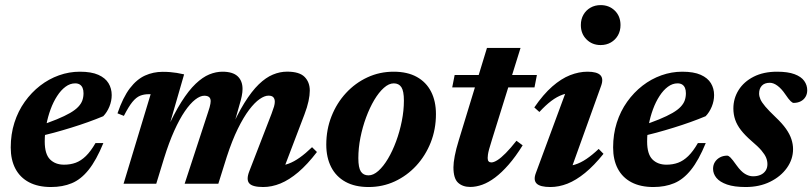

<svg xmlns="http://www.w3.org/2000/svg" viewBox="-20 -731 3232 764"><path d="M279 -399.3Q258.9 -399.3 240.7 -385.8Q222.5 -372.4 207.4 -349Q192.2 -325.7 181.3 -296Q170.3 -266.2 164.2 -233.4Q158 -200.5 158 -167.9Q158 -118 179 -96.8Q200 -75.7 234.9 -75.7Q260.4 -75.7 281.4 -83.5Q302.4 -91.3 321.7 -110Q340.9 -128.6 360 -161.7H391.3Q363.2 -93.3 332.6 -55.2Q302.1 -17.1 265.7 -2Q229.4 13.2 182.8 13.2Q131.7 13.2 95.8 -5.6Q60 -24.4 41.3 -59.7Q22.7 -95 22.7 -144.3Q22.7 -196.8 37.3 -242.8Q52 -288.9 78.5 -326Q105 -363.2 139.7 -390.1Q174.5 -417 214.8 -431.3Q255.1 -445.7 297.8 -445.7Q343.5 -445.7 371.3 -433.3Q399.1 -420.9 411.8 -399.9Q424.5 -378.8 424.5 -352.7Q424.5 -329.3 415.3 -306.8Q406 -284.2 390.9 -268.6Q362.2 -256.6 330.1 -245.1Q298 -233.6 263.9 -223.1Q229.8 -212.5 194.9 -203Q160 -193.6 125.6 -185.4L127.1 -227.5Q173.2 -242.7 205.6 -256Q237.9 -269.3 258.9 -281.5Q279.9 -293.7 291.4 -306Q303 -318.3 307.7 -331.5Q312.3 -344.8 312.3 -359.9Q312.3 -372.6 308.6 -381.2Q304.9 -389.9 297.6 -394.6Q290.2 -399.3 279 -399.3Z M1100.2 -36.1 1083.4 -71.2Q1106.1 -71.5 1127.8 -79.5Q1149.6 -87.4 1172.7 -103.9Q1195.9 -120.3 1221.7 -145.3L1241.2 -126.2Q1203 -76.4 1166.8 -45.7Q1130.5 -15 1096 -0.9Q1061.4 13.2 1027.2 13.2Q984.7 13.2 971.9 -1.4Q959 -16 972 -49.5L1060.5 -278.3Q1067.4 -296.6 1070.5 -307.3Q1073.5 -318.1 1073.5 -326.1Q1073.5 -337.2 1067.8 -343.8Q1062.1 -350.4 1048.2 -350.4Q1032.8 -350.4 1013.1 -336.7Q993.4 -323.1 971.3 -294Q949.2 -264.9 926.4 -218.6Q903.6 -172.3 882.3 -106.9L848.8 0H714.8L807.7 -283.8Q811.9 -295.6 814.1 -304.1Q816.3 -312.5 817.3 -318.4Q818.3 -324.4 818.3 -328.4Q818.3 -339.4 812 -344.7Q805.8 -350.1 792.9 -350.1Q776.4 -350.1 756.6 -334.6Q736.8 -319.1 715.5 -288.2Q694.3 -257.2 673.2 -210.4Q652.1 -163.5 632.7 -100.9L601.8 0H471.7L579.5 -356.2Q577.5 -356.2 575.8 -356.2Q574 -356.2 572 -356.2Q552.8 -356.2 537.4 -350Q522 -343.8 506.9 -325.4Q491.9 -307 472.9 -269.9L447.5 -280Q469.3 -343.7 496.7 -379.6Q524.2 -415.5 557.1 -430.4Q589.9 -445.2 627.3 -445.2Q643.6 -445.2 656.9 -444.1Q670.2 -443 683.5 -440.9Q696.8 -438.7 712.6 -435.1L644.6 -199.6L640.8 -208.7Q672.5 -279.1 701.7 -325.3Q730.9 -371.5 758.6 -397.7Q786.3 -424 812.8 -434.9Q839.4 -445.7 865.3 -445.7Q906.2 -445.7 925.7 -427.4Q945.1 -409.1 945.1 -376.8Q945.1 -364.2 942 -348.8Q938.9 -333.3 933.2 -314.7L901.7 -203.1H892.2Q923.1 -274 952.2 -321Q981.4 -368 1009.6 -395.3Q1037.8 -422.6 1065.9 -434.2Q1093.9 -445.9 1122.6 -445.9Q1171.3 -445.9 1192 -425Q1212.7 -404.1 1212.7 -370.4Q1212.7 -352.3 1207.6 -328.4Q1202.5 -304.4 1191.4 -275.5Z M1546.2 -445.7Q1601.1 -445.7 1638.6 -424.9Q1676.1 -404.1 1695.4 -366.2Q1714.7 -328.4 1714.7 -277Q1714.7 -216.6 1693.9 -164Q1673 -111.4 1636.2 -71.5Q1599.3 -31.7 1550.9 -9.2Q1502.5 13.2 1446.9 13.2Q1392.1 13.2 1354.6 -7.6Q1317 -28.4 1297.7 -66.3Q1278.3 -104.3 1278.3 -155.4Q1278.3 -215.9 1299.2 -268.5Q1320 -321.1 1356.8 -360.9Q1393.7 -400.8 1442.1 -423.2Q1490.5 -445.7 1546.2 -445.7ZM1446.3 -33.2Q1465.6 -33.2 1485.6 -51Q1505.6 -68.8 1523.8 -99.4Q1541.9 -129.9 1556.2 -168.6Q1570.5 -207.2 1578.8 -249Q1587.2 -290.8 1587.2 -330.7Q1587.2 -368.8 1577.1 -384.1Q1567.1 -399.3 1546.8 -399.3Q1527.4 -399.3 1507.4 -381.4Q1487.4 -363.6 1469.2 -333.1Q1451.1 -302.5 1436.8 -263.9Q1422.5 -225.3 1414.2 -183.5Q1405.9 -141.7 1405.9 -101.7Q1405.9 -63.8 1415.9 -48.5Q1425.9 -33.2 1446.3 -33.2Z M1779.4 -383.1 1789.1 -432.5H2116.4L2106.8 -383.1ZM1937.7 -175.5Q1930.2 -151.8 1926.4 -137.8Q1922.6 -123.7 1921.6 -115.8Q1920.5 -107.9 1920.5 -102.3Q1920.5 -92.7 1924.5 -88.7Q1928.4 -84.7 1935.4 -84.7Q1944.9 -84.7 1959.4 -93.8Q1973.8 -102.9 1992.7 -122Q2011.7 -141.2 2035.1 -170.9L2059.7 -152.7Q2031.4 -107.2 2003.8 -75.7Q1976.2 -44.1 1950 -24.5Q1923.8 -4.9 1899.1 4Q1874.3 12.9 1851.3 12.9Q1821 12.9 1802.7 -4Q1784.3 -20.9 1784.3 -65.3Q1784.3 -83 1789.5 -110.5Q1794.7 -137.9 1805.4 -172.4L1917.7 -540.2H2051.3Z M2112.4 -42.8 2239.4 -386.3 2266.2 -361.7Q2241.8 -362.5 2219.1 -354.5Q2196.4 -346.5 2173.8 -329.5Q2151.1 -312.4 2126.3 -285.4L2106.1 -303.5Q2141.9 -355.7 2177.6 -386.9Q2213.3 -418.1 2248.5 -431.9Q2283.7 -445.7 2317.6 -445.7Q2355.4 -445.7 2368.8 -432Q2382.3 -418.3 2372 -389.7L2244.9 -36.1L2220.8 -70.1Q2245.4 -69 2268 -76Q2290.5 -83 2313.6 -98.6Q2336.7 -114.2 2362.3 -138.4L2381.4 -118.9Q2343.8 -72.1 2308 -42.9Q2272.2 -13.7 2238.1 -0.2Q2203.9 13.2 2170.1 13.2Q2129.3 13.2 2115.4 -0.6Q2101.5 -14.4 2112.4 -42.8ZM2291.3 -631.2Q2291.3 -654.7 2301.7 -672.6Q2312 -690.5 2329.8 -700.6Q2347.5 -710.7 2370 -710.7Q2404 -710.7 2426.5 -688.6Q2449.1 -666.5 2449.1 -631.2Q2449.1 -608.1 2438.8 -590.1Q2428.4 -572.2 2410.7 -562Q2392.9 -551.7 2370 -551.7Q2336.4 -551.7 2313.9 -574.1Q2291.3 -596.5 2291.3 -631.2Z M2676 -399.3Q2655.9 -399.3 2637.7 -385.8Q2619.5 -372.4 2604.4 -349Q2589.2 -325.7 2578.3 -296Q2567.3 -266.2 2561.2 -233.4Q2555 -200.5 2555 -167.9Q2555 -118 2576 -96.8Q2597 -75.7 2631.9 -75.7Q2657.4 -75.7 2678.4 -83.5Q2699.4 -91.3 2718.7 -110Q2737.9 -128.6 2757 -161.7H2788.3Q2760.2 -93.3 2729.6 -55.2Q2699.1 -17.1 2662.7 -2Q2626.4 13.2 2579.8 13.2Q2528.7 13.2 2492.8 -5.6Q2457 -24.4 2438.3 -59.7Q2419.7 -95 2419.7 -144.3Q2419.7 -196.8 2434.3 -242.8Q2449 -288.9 2475.5 -326Q2502 -363.2 2536.7 -390.1Q2571.5 -417 2611.8 -431.3Q2652.1 -445.7 2694.8 -445.7Q2740.5 -445.7 2768.3 -433.3Q2796.1 -420.9 2808.8 -399.9Q2821.5 -378.8 2821.5 -352.7Q2821.5 -329.3 2812.3 -306.8Q2803 -284.2 2787.9 -268.6Q2759.2 -256.6 2727.1 -245.1Q2695 -233.6 2660.9 -223.1Q2626.8 -212.5 2591.9 -203Q2557 -193.6 2522.6 -185.4L2524.1 -227.5Q2570.2 -242.7 2602.6 -256Q2634.9 -269.3 2655.9 -281.5Q2676.9 -293.7 2688.4 -306Q2700 -318.3 2704.7 -331.5Q2709.3 -344.8 2709.3 -359.9Q2709.3 -372.6 2705.6 -381.2Q2701.9 -389.9 2694.6 -394.6Q2687.2 -399.3 2676 -399.3Z M2873.7 -111.7Q2879 -111.7 2886.5 -104.3Q2894 -97 2911.1 -72.9Q2928.5 -48.7 2944.5 -39.1Q2960.5 -29.5 2976.5 -29.5Q2993.2 -29.5 3006.1 -35.1Q3018.9 -40.7 3026.3 -51.6Q3033.7 -62.4 3033.7 -77.8Q3033.7 -90.6 3028.6 -103.4Q3023.5 -116.1 3010 -132.1Q2996.4 -148.1 2970.2 -170.2Q2944.4 -192.6 2928.5 -213.1Q2912.6 -233.6 2905.4 -254.7Q2898.2 -275.8 2898.2 -299.4Q2898.2 -339.5 2919.1 -372.7Q2939.9 -405.9 2979 -425.8Q3018.1 -445.7 3072.1 -445.7Q3115.3 -445.7 3141.6 -435.8Q3167.9 -426 3180 -409.2Q3192.1 -392.4 3192.1 -372Q3192.1 -356.6 3185.1 -345.3Q3178.2 -333.9 3165.9 -327.7Q3153.7 -321.5 3137.8 -321.5Q3133.5 -321.5 3126 -328.5Q3118.5 -335.5 3104.3 -356.5Q3090.2 -377.4 3074.2 -389.5Q3058.1 -401.6 3043.2 -401.6Q3022.4 -401.6 3011.5 -390Q3000.6 -378.3 3000.6 -358.8Q3000.6 -347.8 3005.9 -335.7Q3011.2 -323.7 3025.4 -306.9Q3039.6 -290.2 3066 -265Q3092.5 -240 3107.7 -218.4Q3122.8 -196.8 3129.2 -176.9Q3135.7 -157 3135.7 -137.4Q3135.7 -97.5 3111.4 -63.1Q3087 -28.7 3044.4 -7.7Q3001.9 13.2 2947.1 13.2Q2901.5 13.2 2872.9 3.2Q2844.3 -6.8 2830.8 -23.2Q2817.4 -39.7 2817.4 -59.2Q2817.4 -74.6 2824.8 -86.3Q2832.3 -98.1 2845.1 -104.9Q2857.9 -111.7 2873.7 -111.7Z"/></svg>

Font: Newsreader Text
Style: Italic
Weight: 400
Italic angle: -17°
Designer: Hugues Gentile
Foundry: Production Type
Version: Version 1.001